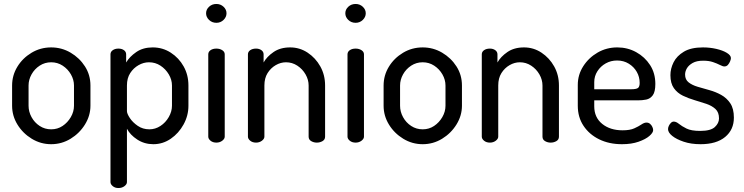

<svg xmlns="http://www.w3.org/2000/svg" viewBox="-20 -719 3752 968"><path d="M238 8Q185 8 140 -19.5Q95 -47 68 -91Q41 -135 41 -186V-288Q41 -339 67.5 -382.5Q94 -426 139 -453Q184 -480 238 -480Q291 -480 336 -453.5Q381 -427 408.5 -384Q436 -341 436 -288V-186Q436 -136 408.5 -91.5Q381 -47 336 -19.5Q291 8 238 8ZM238 -67Q270 -67 295.5 -84Q321 -101 337 -128.5Q353 -156 353 -186V-288Q353 -317 337.5 -344Q322 -371 296 -388Q270 -405 238 -405Q206 -405 180 -388Q154 -371 139 -344Q124 -317 124 -288V-186Q124 -156 139 -128.5Q154 -101 180 -84Q206 -67 238 -67Z M577 229Q560 229 548.5 219.5Q537 210 537 199V-445Q537 -458 548.5 -466Q560 -474 577 -474Q594 -474 605 -466Q616 -458 616 -445V-404Q633 -433 667 -456.5Q701 -480 750 -480Q800 -480 841 -453.5Q882 -427 906 -384Q930 -341 930 -288V-186Q930 -136 905.5 -91.5Q881 -47 841 -19.5Q801 8 753 8Q708 8 672 -15.5Q636 -39 620 -70V199Q620 210 607.5 219.5Q595 229 577 229ZM733 -67Q763 -67 789 -84Q815 -101 831 -129Q847 -157 847 -186V-288Q847 -317 831 -344Q815 -371 789 -388Q763 -405 731 -405Q704 -405 678.5 -390.5Q653 -376 636.5 -350.5Q620 -325 620 -288V-159Q620 -146 634.5 -124Q649 -102 674.5 -84.5Q700 -67 733 -67Z M1071 0Q1053 0 1041.5 -9.5Q1030 -19 1030 -30V-445Q1030 -458 1041.5 -466Q1053 -474 1071 -474Q1088 -474 1100.5 -466Q1113 -458 1113 -445V-30Q1113 -19 1100.5 -9.5Q1088 0 1071 0ZM1071 -604Q1049 -604 1034 -618.5Q1019 -633 1019 -652Q1019 -671 1034 -685Q1049 -699 1071 -699Q1092 -699 1107 -685Q1122 -671 1122 -652Q1122 -633 1107 -618.5Q1092 -604 1071 -604Z M1271 0Q1253 0 1241.5 -9.5Q1230 -19 1230 -30V-445Q1230 -458 1241.5 -466Q1253 -474 1271 -474Q1287 -474 1298 -466Q1309 -458 1309 -445V-404Q1325 -433 1359 -456.5Q1393 -480 1443 -480Q1491 -480 1531 -453.5Q1571 -427 1595 -384Q1619 -341 1619 -288V-30Q1619 -15 1606 -7.5Q1593 0 1577 0Q1562 0 1549 -7.5Q1536 -15 1536 -30V-288Q1536 -317 1520.5 -344Q1505 -371 1479 -388Q1453 -405 1422 -405Q1395 -405 1370 -390.5Q1345 -376 1329 -350.5Q1313 -325 1313 -288V-30Q1313 -19 1300.5 -9.5Q1288 0 1271 0Z M1773 0Q1755 0 1743.5 -9.5Q1732 -19 1732 -30V-445Q1732 -458 1743.5 -466Q1755 -474 1773 -474Q1790 -474 1802.5 -466Q1815 -458 1815 -445V-30Q1815 -19 1802.5 -9.5Q1790 0 1773 0ZM1773 -604Q1751 -604 1736 -618.5Q1721 -633 1721 -652Q1721 -671 1736 -685Q1751 -699 1773 -699Q1794 -699 1809 -685Q1824 -671 1824 -652Q1824 -633 1809 -618.5Q1794 -604 1773 -604Z M2111 8Q2058 8 2013 -19.5Q1968 -47 1941 -91Q1914 -135 1914 -186V-288Q1914 -339 1940.5 -382.5Q1967 -426 2012 -453Q2057 -480 2111 -480Q2164 -480 2209 -453.5Q2254 -427 2281.5 -384Q2309 -341 2309 -288V-186Q2309 -136 2281.5 -91.5Q2254 -47 2209 -19.5Q2164 8 2111 8ZM2111 -67Q2143 -67 2168.5 -84Q2194 -101 2210 -128.5Q2226 -156 2226 -186V-288Q2226 -317 2210.5 -344Q2195 -371 2169 -388Q2143 -405 2111 -405Q2079 -405 2053 -388Q2027 -371 2012 -344Q1997 -317 1997 -288V-186Q1997 -156 2012 -128.5Q2027 -101 2053 -84Q2079 -67 2111 -67Z M2450 0Q2432 0 2420.5 -9.5Q2409 -19 2409 -30V-445Q2409 -458 2420.5 -466Q2432 -474 2450 -474Q2466 -474 2477 -466Q2488 -458 2488 -445V-404Q2504 -433 2538 -456.5Q2572 -480 2622 -480Q2670 -480 2710 -453.5Q2750 -427 2774 -384Q2798 -341 2798 -288V-30Q2798 -15 2785 -7.5Q2772 0 2756 0Q2741 0 2728 -7.5Q2715 -15 2715 -30V-288Q2715 -317 2699.5 -344Q2684 -371 2658 -388Q2632 -405 2601 -405Q2574 -405 2549 -390.5Q2524 -376 2508 -350.5Q2492 -325 2492 -288V-30Q2492 -19 2479.5 -9.5Q2467 0 2450 0Z M3116 8Q3051 8 3001 -16.5Q2951 -41 2922 -84.5Q2893 -128 2893 -186V-291Q2893 -342 2920.5 -385Q2948 -428 2993 -454Q3038 -480 3092 -480Q3144 -480 3187.5 -456Q3231 -432 3257.5 -391Q3284 -350 3284 -296Q3284 -256 3271 -238.5Q3258 -221 3238 -217Q3218 -213 3196 -213H2976V-183Q2976 -127 3016 -94.5Q3056 -62 3119 -62Q3156 -62 3178 -72Q3200 -82 3214 -91.5Q3228 -101 3239 -101Q3250 -101 3257.5 -94.5Q3265 -88 3269 -79Q3273 -70 3273 -63Q3273 -50 3254 -33.5Q3235 -17 3199.5 -4.5Q3164 8 3116 8ZM2976 -269H3161Q3188 -269 3196.5 -275.5Q3205 -282 3205 -301Q3205 -331 3190.5 -356.5Q3176 -382 3150 -398Q3124 -414 3091 -414Q3060 -414 3034 -399.5Q3008 -385 2992 -360Q2976 -335 2976 -305Z M3512 8Q3464 8 3427 -4.5Q3390 -17 3369 -34Q3348 -51 3348 -68Q3348 -76 3352 -84.5Q3356 -93 3362.5 -99.5Q3369 -106 3377 -106Q3389 -106 3403 -94.5Q3417 -83 3441 -71Q3465 -59 3510 -59Q3563 -59 3584 -78.5Q3605 -98 3605 -122Q3605 -153 3587 -169.5Q3569 -186 3541 -195.5Q3513 -205 3482 -214Q3451 -223 3423 -236.5Q3395 -250 3377.5 -274.5Q3360 -299 3360 -340Q3360 -373 3376 -405Q3392 -437 3428 -458.5Q3464 -480 3524 -480Q3559 -480 3591.5 -472.5Q3624 -465 3644.5 -452.5Q3665 -440 3665 -426Q3665 -420 3661 -410Q3657 -400 3650 -392Q3643 -384 3632 -384Q3624 -384 3609.5 -391.5Q3595 -399 3574.5 -406Q3554 -413 3525 -413Q3492 -413 3472 -401.5Q3452 -390 3443 -374.5Q3434 -359 3434 -343Q3434 -318 3451.5 -304Q3469 -290 3497.5 -281.5Q3526 -273 3557 -264.5Q3588 -256 3616 -240.5Q3644 -225 3662 -198Q3680 -171 3680 -126Q3680 -65 3636 -28.5Q3592 8 3512 8Z"/></svg>

Font: Dosis Medium
Style: Regular
Weight: 500
Designer: EdgarTolentino, PabloImpallari, IginoMarini
Foundry: EdgarTolentino, PabloImpallari, IginoMarini
Version: Version 3.001; ttfautohint (v1.8.2)